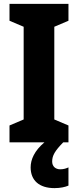

<svg xmlns="http://www.w3.org/2000/svg" viewBox="-20 -734 403 990"><path d="M249 99C249 68 263 44 306 0H333V-87L260 -118V-596L333 -627V-714H29V-627L102 -596V-118L29 -87V0H209C158 43 138 88 138 129C138 196 182 236 261 236C292 236 317 230 333 223V129C323 134 308 139 291 139C265 139 249 123 249 99Z"/></svg>

Font: Noto Sans Myanmar UI Condensed ExtraBold
Style: Regular
Weight: 800
Width: 3
Designer: Monotype Design Team
Foundry: Monotype Imaging Inc.
Version: Version 2.103